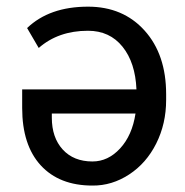

<svg xmlns="http://www.w3.org/2000/svg" viewBox="-20 -559 567 588"><path d="M47.9 0ZM249.5 -538.6Q356.9 -538.6 422.9 -465.3Q488.8 -392.1 488.8 -270.5V-252.9Q488.8 -180.2 458.5 -119.6Q428.2 -59.1 375.5 -24.7Q322.8 9.8 263.2 9.3Q161.6 9.3 104.7 -52.7Q47.9 -114.7 47.9 -228.5V-285.2H397.9Q394.5 -367.2 355.2 -416Q315.9 -464.8 249.5 -464.8Q158.7 -464.8 98.6 -412.1L63 -473.1Q131.3 -538.6 249.5 -538.6ZM263.2 -64.5Q311 -64.5 347.9 -104.5Q384.8 -144.5 395 -211.4H138.7V-198.7Q138.7 -137.7 172.1 -101.1Q205.6 -64.5 263.2 -64.5Z"/></svg>

Font: Roboto-o
Style: o-Regular
Weight: 400
Designer: Google
Version: Version 2.134; 2016; ttfautohint (v1.6)